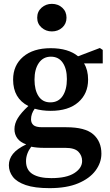

<svg xmlns="http://www.w3.org/2000/svg" viewBox="-20 -743 570 996"><path d="M241 -212Q283 -212 305 -245Q327 -278 327 -333Q327 -386 305.5 -417.5Q284 -449 244 -449Q204 -449 181.5 -416.5Q159 -384 159 -330Q159 -276 180 -244Q201 -212 241 -212ZM115 93Q115 139 149 160Q183 181 246 181Q325 181 365.5 155Q406 129 406 92Q406 64 386.5 44Q367 24 319 24H208Q171 24 142 18Q115 54 115 93ZM243 -168Q198 -168 160 -179Q141 -153 141 -124Q141 -105 153.5 -94Q166 -83 199 -83H324Q422 -83 464 -46Q506 -9 506 54Q506 101 475.5 142Q445 183 385.5 208Q326 233 237 233Q160 233 113.5 217Q67 201 46.5 174Q26 147 26 114Q26 82 47 55.5Q68 29 116 6Q85 -5 70 -25.5Q55 -46 55 -73Q55 -102 72.5 -130.5Q90 -159 127 -193Q48 -233 48 -330Q48 -404 100 -448.5Q152 -493 243 -493Q334 -493 385 -451L498 -494L513 -484V-414H416Q437 -380 437 -330Q437 -257 386 -212.5Q335 -168 243 -168ZM249 -580Q218 -580 195.5 -600Q173 -620 173 -651Q173 -683 195.5 -703Q218 -723 249 -723Q281 -723 303 -703Q325 -683 325 -651Q325 -620 303 -600Q281 -580 249 -580Z"/></svg>

Font: Source Serif Pro Semibold
Style: Regular
Weight: 600
Designer: Frank Grießhammer
Foundry: Adobe Systems Incorporated
Version: Version 3.000;hotconv 1.0.109;makeotfexe 2.5.65596